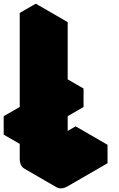

<svg xmlns="http://www.w3.org/2000/svg" viewBox="-107 -995 647 1041"><path d="M260 -465 346 -515V-415L260 -365V-85L476 -210V-110L260 15Q225 35 199 20Q173 5 173 -35V-215L87 -165V-265L173 -315V-825L260 -875ZM260 -875 173 -825 0 -925 87 -975ZM476 -210 260 -85 87 -185 303 -310ZM346 -515 260 -465 87 -565 173 -615ZM173 -825V-315L0 -415V-925ZM173 -315 87 -265 -87 -365 0 -415ZM173 -215V-35Q173 5 199 20L26 -80Q0 -95 0 -135V-315ZM87 -265V-165L-87 -265V-365Z"/></svg>

Font: Nabla Normal
Style: Regular
Weight: 400
Designer: Arthur Reinders Folmer
Version: Version 1.000